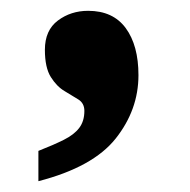

<svg xmlns="http://www.w3.org/2000/svg" viewBox="-20 -181 352 355"><path d="M51 154V98Q79 87 98 77.5Q117 68 126.5 55.5Q136 43 136 24Q136 10 125 3Q114 -4 99.5 -12.5Q85 -21 74 -38.5Q63 -56 63 -89Q63 -125 87 -143Q111 -161 143 -161Q189 -161 212.5 -129Q236 -97 236 -42Q236 22 194 75Q152 128 51 154Z"/></svg>

Font: Noto Serif Khmer ExtraBold
Style: Regular
Weight: 800
Version: Version 2.003